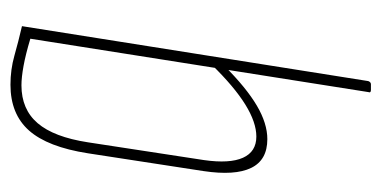

<svg xmlns="http://www.w3.org/2000/svg" viewBox="-201 -522 729 367"><g transform="rotate(90 163.5 -338.5)"><path d="M142 6Q113 6 86.5 -1.5Q60 -9 30 -16L135 -678Q137 -683 141 -683H152Q158 -683 156 -678L54 -32Q84 -23 106 -19Q128 -15 143 -15Q189 -15 215.5 -46Q242 -77 252 -142L286 -364Q293 -413 281.5 -438.5Q270 -464 241 -464Q214 -464 180 -443Q146 -422 104 -379L106 -403Q148 -445 182 -465Q216 -485 246 -485Q286 -485 301 -454Q316 -423 307 -363L273 -142Q261 -65 229.5 -29.5Q198 6 142 6Z"/></g></svg>

Font: Sofia Sans Extra Condensed Thin
Style: Italic
Weight: 250
Italic angle: -9°
Version: Version 4.100